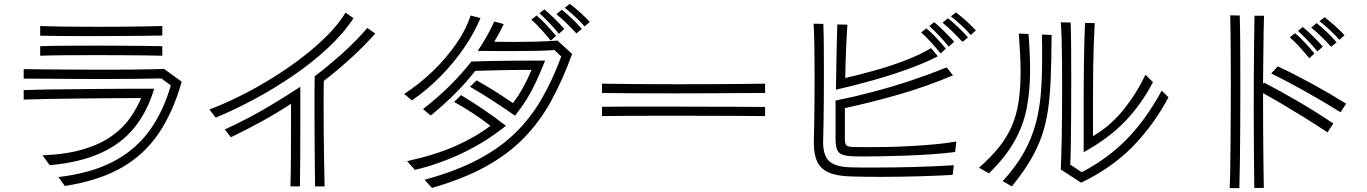

<svg xmlns="http://www.w3.org/2000/svg" viewBox="-20 -900 7040 989"><path d="M816 -717Q775 -716 713 -715.5Q651 -715 578.5 -714.5Q506 -714 434 -714Q362 -714 297 -714.5Q232 -715 187 -716V-766Q237 -764 314.5 -763Q392 -762 475 -762Q543 -762 608.5 -762.5Q674 -763 728.5 -764Q783 -765 816 -766ZM816 -613Q783 -614 731 -614.5Q679 -615 616.5 -615.5Q554 -616 489 -616Q401 -616 320 -615.5Q239 -615 187 -613V-662Q239 -664 317 -664.5Q395 -665 480 -665Q545 -665 608 -664.5Q671 -664 725 -663.5Q779 -663 816 -662ZM811 -496Q767 -495 685.5 -494Q604 -493 509 -493Q436 -493 361.5 -493.5Q287 -494 220 -494.5Q153 -495 102 -495V-544Q149 -543 217.5 -542.5Q286 -542 366 -541.5Q446 -541 524 -541Q589 -541 647.5 -541.5Q706 -542 752.5 -543Q799 -544 825 -545L916 -479Q871 -321 796 -211Q721 -101 604 -35Q487 31 314 58L281 12Q450 -8 564 -68Q678 -128 749.5 -226.5Q821 -325 860 -460ZM199 -100Q322 -105 409 -131Q496 -157 554.5 -198.5Q613 -240 649 -291Q685 -342 707 -395Q665 -395 606.5 -394.5Q548 -394 480.5 -393.5Q413 -393 344.5 -392Q276 -391 213.5 -390Q151 -389 102 -387V-436Q154 -438 220.5 -439Q287 -440 360.5 -440.5Q434 -441 508.5 -442Q583 -443 651 -443Q719 -443 774 -443Q740 -327 673 -243.5Q606 -160 498.5 -111.5Q391 -63 236 -49Z M1801 -806Q1747 -725 1666.5 -650.5Q1586 -576 1490 -510.5Q1394 -445 1292 -390Q1190 -335 1091 -294L1059 -336Q1135 -365 1217.5 -406Q1300 -447 1381.5 -497.5Q1463 -548 1536 -604Q1609 -660 1667 -718.5Q1725 -777 1760 -835ZM1603 60Q1602 7 1601.5 -56.5Q1601 -120 1600.5 -187.5Q1600 -255 1600 -320Q1600 -373 1600 -420.5Q1600 -468 1601 -507Q1671 -560 1743.5 -625Q1816 -690 1872 -756L1913 -727Q1855 -662 1788 -601Q1721 -540 1648 -483Q1647 -455 1647 -421.5Q1647 -388 1647 -352Q1647 -286 1647.5 -214Q1648 -142 1649.5 -72Q1651 -2 1652 60ZM1476 60Q1478 -10 1478.5 -93Q1479 -176 1479 -258V-365Q1405 -317 1327 -274Q1249 -231 1169 -193L1138 -233Q1207 -265 1267.5 -297Q1328 -329 1390.5 -367Q1453 -405 1527 -453V-292Q1527 -186 1526.5 -95Q1526 -4 1525 60Z M2991 -764Q2972 -787 2942.5 -814Q2913 -841 2889 -860L2915 -880Q2943 -859 2970 -834.5Q2997 -810 3018 -787ZM2859 -726Q2838 -752 2811 -780.5Q2784 -809 2759 -832L2784 -852Q2811 -829 2836.5 -804Q2862 -779 2887 -751ZM2949 -728Q2924 -755 2898.5 -780Q2873 -805 2846 -827L2874 -850Q2900 -829 2927.5 -803Q2955 -777 2977 -751ZM2817 -691Q2795 -718 2769.5 -746.5Q2744 -775 2717 -799L2744 -820Q2770 -798 2796.5 -769.5Q2823 -741 2844 -715ZM2062 -416Q2142 -468 2211.5 -535.5Q2281 -603 2331.5 -676.5Q2382 -750 2404 -820L2455 -807Q2424 -732 2371.5 -655Q2319 -578 2250.5 -508Q2182 -438 2102 -383ZM2167 26Q2325 -17 2439 -76.5Q2553 -136 2633 -214Q2713 -292 2770 -390.5Q2827 -489 2871 -609L2836 -642Q2790 -639 2739 -638Q2688 -637 2628 -637Q2587 -637 2540.5 -637Q2494 -637 2441 -638Q2492 -714 2526 -789L2575 -776Q2564 -753 2552 -730.5Q2540 -708 2526 -685Q2550 -685 2576 -684.5Q2602 -684 2629 -684Q2683 -684 2740 -685.5Q2797 -687 2852 -691L2927 -622Q2878 -487 2818.5 -379Q2759 -271 2677 -187.5Q2595 -104 2480 -41Q2365 22 2205 68ZM2435 -486Q2478 -462 2527 -431.5Q2576 -401 2622 -369Q2652 -408 2675.5 -451Q2699 -494 2718 -540Q2633 -540 2563.5 -538.5Q2494 -537 2428 -535Q2339 -420 2199 -305L2159 -338Q2238 -400 2297.5 -459Q2357 -518 2408 -583Q2463 -585 2515 -586Q2567 -587 2631.5 -587.5Q2696 -588 2788 -588Q2762 -523 2740 -476Q2718 -429 2693.5 -389.5Q2669 -350 2633 -304Q2506 -393 2401 -453ZM2077 -70Q2223 -102 2326.5 -148Q2430 -194 2506 -252Q2463 -286 2413 -318.5Q2363 -351 2319 -375L2355 -410Q2408 -378 2469 -337Q2530 -296 2586 -252Q2483 -169 2362 -111.5Q2241 -54 2117 -25Z M3921 -421Q3865 -421 3789 -420.5Q3713 -420 3627 -419.5Q3541 -419 3454 -419Q3347 -419 3248.5 -419.5Q3150 -420 3081 -421V-469Q3152 -468 3253 -467Q3354 -466 3464 -466Q3549 -466 3632.5 -466.5Q3716 -467 3790.5 -467.5Q3865 -468 3921 -469ZM3921 -302Q3863 -303 3786.5 -303Q3710 -303 3624 -303.5Q3538 -304 3451 -304Q3345 -304 3247 -303.5Q3149 -303 3081 -302V-350Q3139 -351 3219 -351Q3299 -351 3388 -351Q3485 -351 3583.5 -350.5Q3682 -350 3770 -350Q3858 -350 3921 -349Z M4980 -720Q4961 -743 4931.5 -770Q4902 -797 4878 -816L4904 -836Q4932 -815 4959 -790.5Q4986 -766 5007 -743ZM4938 -684Q4913 -711 4887.5 -736Q4862 -761 4835 -783L4863 -806Q4889 -785 4916.5 -759Q4944 -733 4966 -707ZM4867 -660Q4846 -686 4819 -714.5Q4792 -743 4767 -766L4792 -786Q4819 -763 4844.5 -738Q4870 -713 4895 -685ZM4887 1Q4818 5 4718.5 8Q4619 11 4515 11Q4477 11 4438.5 10.5Q4400 10 4364 9Q4292 7 4250 -11Q4208 -29 4190 -66.5Q4172 -104 4172 -163V-174Q4173 -206 4174 -258Q4175 -310 4175.5 -375Q4176 -440 4176 -507Q4176 -582 4175 -653.5Q4174 -725 4171 -778L4221 -777Q4223 -726 4223.5 -661.5Q4224 -597 4224 -530Q4224 -456 4223.5 -385.5Q4223 -315 4222 -259Q4221 -203 4220 -173V-166Q4220 -99 4251.5 -69.5Q4283 -40 4365 -38Q4394 -37 4423.5 -37Q4453 -37 4484 -37Q4587 -37 4694.5 -40Q4802 -43 4893 -49ZM4811 -610Q4745 -576 4658 -544.5Q4571 -513 4475 -486Q4379 -459 4286 -438Q4287 -504 4288 -567.5Q4289 -631 4290.5 -684.5Q4292 -738 4293 -774L4345 -773Q4341 -713 4338 -642Q4335 -571 4334 -498Q4407 -515 4487.5 -537.5Q4568 -560 4643.5 -589Q4719 -618 4776 -652ZM4825 -625Q4803 -652 4777.5 -680.5Q4752 -709 4725 -733L4752 -754Q4778 -732 4804.5 -703.5Q4831 -675 4852 -649ZM4900 -117Q4846 -110 4780.5 -105.5Q4715 -101 4649 -98.5Q4583 -96 4524 -95Q4465 -94 4424 -94Q4406 -94 4392 -94.5Q4378 -95 4370 -95Q4317 -97 4300.5 -115.5Q4284 -134 4284 -182V-382Q4383 -402 4483 -428.5Q4583 -455 4678 -487Q4773 -519 4856 -553L4889 -512Q4752 -454 4611 -413.5Q4470 -373 4332 -343V-182Q4332 -160 4339.5 -152Q4347 -144 4371 -143Q4382 -143 4402 -142.5Q4422 -142 4447 -142Q4491 -142 4549 -143Q4607 -144 4670 -147.5Q4733 -151 4794 -156.5Q4855 -162 4906 -171Z M5444 -27Q5445 -48 5446.5 -90.5Q5448 -133 5449 -191Q5450 -249 5450.5 -315Q5451 -381 5451 -448Q5451 -516 5450.5 -580.5Q5450 -645 5448.5 -698Q5447 -751 5444 -785L5495 -784Q5497 -729 5497.5 -651.5Q5498 -574 5498 -488Q5498 -401 5497.5 -315Q5497 -229 5496 -159.5Q5495 -90 5493 -52L5552 -13Q5683 -81 5782 -181Q5881 -281 5964 -433L5999 -399Q5923 -256 5815 -145.5Q5707 -35 5549 41ZM5562 -353Q5562 -478 5563.5 -584Q5565 -690 5569 -782L5619 -781Q5613 -671 5611.5 -569.5Q5610 -468 5610 -361V-199Q5696 -248 5764 -331Q5832 -414 5880 -515L5919 -477Q5859 -362 5775 -274.5Q5691 -187 5562 -116ZM5023 -36Q5084 -90 5125.5 -141.5Q5167 -193 5191.5 -249.5Q5216 -306 5226.5 -374Q5237 -442 5237 -529Q5237 -573 5234.5 -622Q5232 -671 5228 -727L5278 -725Q5282 -673 5284 -626.5Q5286 -580 5286 -536Q5286 -431 5268.5 -342Q5251 -253 5205 -171.5Q5159 -90 5074 -7ZM5145 33Q5213 -41 5253.5 -113.5Q5294 -186 5314.5 -261.5Q5335 -337 5341.5 -418.5Q5348 -500 5348 -592Q5348 -623 5348 -655.5Q5348 -688 5347 -722L5397 -720Q5396 -596 5392.5 -502.5Q5389 -409 5378.5 -335.5Q5368 -262 5346 -199Q5324 -136 5287 -73.5Q5250 -11 5192 60Z M6314 69Q6316 28 6317 -31Q6318 -90 6318.5 -161Q6319 -232 6319.5 -308.5Q6320 -385 6320 -459Q6320 -538 6319.5 -609Q6319 -680 6318.5 -735Q6318 -790 6317 -821L6366 -820Q6368 -758 6368.5 -657.5Q6369 -557 6369 -443Q6369 -350 6368.5 -256Q6368 -162 6367 -78Q6366 6 6364 69ZM6818 -218Q6760 -257 6698.5 -295Q6637 -333 6582 -365.5Q6527 -398 6486 -420Q6486 -330 6486.5 -236.5Q6487 -143 6488 -63Q6489 17 6490 68H6441Q6440 -6 6439 -111.5Q6438 -217 6438 -329Q6438 -425 6438.5 -518Q6439 -611 6440 -689.5Q6441 -768 6442 -819H6491Q6490 -790 6489 -737Q6488 -684 6487.5 -615.5Q6487 -547 6486 -469L6492 -474Q6577 -430 6667 -377.5Q6757 -325 6848 -264ZM6879 -695Q6860 -718 6830.5 -745Q6801 -772 6777 -791L6803 -811Q6831 -790 6858 -765.5Q6885 -741 6906 -718ZM6837 -659Q6812 -686 6786.5 -711Q6761 -736 6734 -758L6762 -781Q6788 -760 6815.5 -734Q6843 -708 6865 -682ZM6766 -635Q6745 -661 6718 -689.5Q6691 -718 6666 -741L6691 -761Q6718 -738 6743.5 -713Q6769 -688 6794 -660ZM6724 -600Q6702 -627 6676.5 -655.5Q6651 -684 6624 -708L6651 -729Q6677 -707 6703.5 -678.5Q6730 -650 6751 -624ZM6885 -322Q6790 -381 6697.5 -432.5Q6605 -484 6528 -522L6562 -558Q6644 -520 6736.5 -469.5Q6829 -419 6914 -366Z"/></svg>

Font: Train One
Style: Regular
Weight: 400
Designer: Fontworks Inc.
Foundry: Fontworks Inc.
Version: Version 1.100